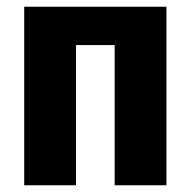

<svg xmlns="http://www.w3.org/2000/svg" viewBox="-20 -551 567 571"><path d="M321 -417H206V0H52V-531H475V0H321Z"/></svg>

Font: Fira Sans Condensed
Style: Bold
Weight: 700
Width: 3
Designer: bBox Type GmbH & Carrois Corporate GbR & Edenspiekermann AG
Foundry: bBox Type GmbH & Carrois Corporate GbR & Edenspiekermann AG
Version: Version 4.301